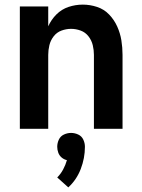

<svg xmlns="http://www.w3.org/2000/svg" viewBox="-20 -558 616 832"><path d="M66 0H189V-320Q189 -341 194 -362Q199 -383 212.5 -400.5Q226 -418 246.5 -425.5Q267 -433 288 -433Q309 -433 329.5 -425.5Q350 -418 363.5 -400.5Q377 -383 382 -362Q387 -341 387 -320V0H511V-320Q511 -352 506 -383Q501 -414 488 -443Q475 -472 453 -495Q431 -518 400.5 -528Q370 -538 339 -538Q307 -538 277 -528Q247 -518 224.5 -495.5Q202 -473 189 -444V-530H66ZM276 254Q312 221 330 174Q348 127 348 78Q348 62 341 47Q334 32 319 25Q304 18 288 18Q272 18 257 25Q242 32 235 47Q228 62 228 78Q228 91 232.5 103.5Q237 116 247 124.5Q257 133 270 136Q264 157 253.5 176.5Q243 196 228 211Z"/></svg>

Font: Iosevka Sparkle
Style: Bold
Weight: 700
Designer: Belleve Invis
Foundry: Belleve Invis
Version: Version 4.5.0; ttfautohint (v1.8.3)